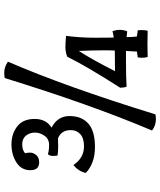

<svg xmlns="http://www.w3.org/2000/svg" viewBox="57 -786 774 929"><g transform="rotate(-90 444.5 -321.0)"><path d="M335 46Q301 46 278 27Q402 -265 532 -686Q548 -688 558 -688Q586 -688 611 -670Q490 -391 356 44Q340 46 335 46ZM635 -383Q658 -392 680 -392Q702 -392 736 -389Q727 -321 727 -247Q727 -173 728 -158Q752 -162 759 -164Q765 -146 765 -128.5Q765 -111 758 -93Q731 -96 730 -96Q730 -67 733 -46L763 -42Q764 -36 764 -23Q764 -10 761 6Q736 5 695 5Q654 5 634 6Q630 -6 630 -19.5Q630 -33 632 -42L660 -46Q660 -47 663 -99H619Q538 -99 490 -96Q485 -109 485 -127Q590 -291 635 -383ZM665 -153Q666 -164 666 -212Q666 -260 663 -327Q627 -273 565 -152Q635 -153 665 -153ZM168 -587Q171 -578 171 -562.5Q171 -547 159 -533Q147 -519 124 -519Q86 -519 86 -562Q86 -605 123.5 -629Q161 -653 211.5 -653Q262 -653 298 -625Q334 -597 334 -541Q334 -485 292 -459Q348 -430 348 -372Q348 -314 312 -281.5Q276 -249 198 -249Q120 -249 73 -293Q76 -310 85.5 -325Q95 -340 103 -346L111 -353Q146 -302 201 -302Q241 -302 260.5 -320Q280 -338 280 -366Q280 -412 240 -428Q225 -427 200.5 -427Q176 -427 157 -430Q155 -442 155 -453.5Q155 -465 163 -477Q180 -471 208.5 -471Q237 -471 252.5 -493Q268 -515 268 -539.5Q268 -564 253.5 -582.5Q239 -601 211 -601Q183 -601 168 -587Z"/></g></svg>

Font: Port Lligat Slab
Style: Regular
Weight: 400
Designer: Dario Muhafara, Eduardo Rodriguez Tunni
Foundry: Tipo
Version: Version 1.002